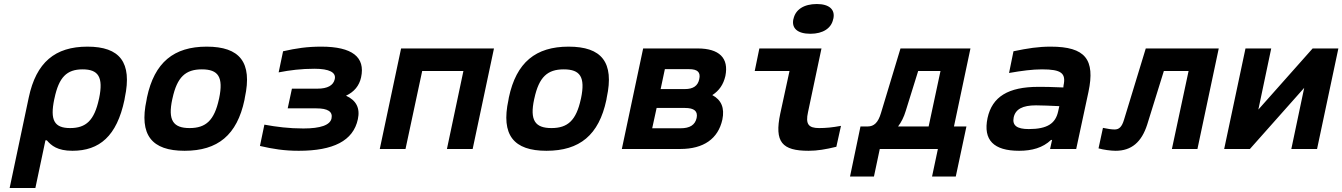

<svg xmlns="http://www.w3.org/2000/svg" viewBox="-20 -741 6677 955"><path d="M599 -244 601 -256C638 -431 576 -509 415 -509C254 -509 160 -431 123 -256L28 194H156L206 -43H213C235 -17 266 9 340 9C475 9 561 -64 599 -244ZM250 -248 251 -252C273 -357 312 -396 391 -396C469 -396 495 -358 473 -252L472 -248C449 -142 408 -104 329 -104C250 -104 228 -143 250 -248Z M711 -256 709 -244C671 -69 735 9 898 9C1063 9 1159 -69 1196 -244L1198 -256C1236 -431 1173 -509 1008 -509C845 -509 748 -431 711 -256ZM837 -248 838 -252C861 -358 903 -396 984 -396C1066 -396 1092 -358 1070 -252L1069 -248C1046 -142 1004 -104 923 -104C842 -104 814 -142 837 -248Z M1559 -300H1432L1411 -202H1554C1610 -202 1636 -186 1629 -152C1622 -119 1575 -102 1489 -102C1417 -102 1355 -110 1295 -121L1273 -15C1338 0 1393 9 1466 9C1637 9 1737 -40 1760 -148C1772 -203 1752 -242 1701 -265C1742 -284 1767 -315 1776 -356C1798 -457 1732 -509 1578 -509C1508 -509 1454 -501 1388 -486L1366 -381C1422 -392 1479 -399 1544 -399C1618 -399 1653 -381 1645 -347C1638 -316 1609 -300 1559 -300Z M1869 0H1997L2080 -388H2285L2203 0H2331L2437 -500H1975Z M2511 -256 2509 -244C2471 -69 2535 9 2698 9C2863 9 2959 -69 2996 -244L2998 -256C3036 -431 2973 -509 2808 -509C2645 -509 2548 -431 2511 -256ZM2637 -248 2638 -252C2661 -358 2703 -396 2784 -396C2866 -396 2892 -358 2870 -252L2869 -248C2846 -142 2804 -104 2723 -104C2642 -104 2614 -142 2637 -248Z M3073 0H3364C3480 0 3552 -51 3573 -146C3585 -204 3568 -244 3523 -268C3557 -290 3578 -320 3588 -363C3606 -452 3558 -500 3450 -500H3179ZM3224 -103 3246 -204H3387C3433 -204 3452 -188 3445 -154C3437 -119 3411 -103 3365 -103ZM3266 -298 3287 -397H3408C3449 -397 3466 -382 3458 -347C3451 -314 3428 -298 3387 -298Z M4054 -104C4001 -104 3986 -124 3999 -183L4066 -500H3757L3734 -388H3907L3861 -176C3831 -34 3870 9 4002 9C4045 9 4087 2 4140 -11L4163 -115C4120 -107 4088 -104 4054 -104ZM3926 -645C3917 -601 3946 -573 4011 -573C4074 -573 4115 -601 4124 -645L4125 -648C4135 -693 4105 -721 4043 -721C3978 -721 3937 -693 3927 -648Z M4296 -112H4260L4208 137H4327L4356 0H4645L4616 137H4734L4787 -112H4725L4807 -500H4459L4362 -179C4348 -131 4327 -112 4296 -112ZM4447 -112C4463 -133 4476 -159 4485 -189L4547 -388H4658L4599 -112Z M5206 -509C5145 -509 5093 -501 5021 -486L4999 -378C5062 -389 5115 -396 5163 -396C5259 -396 5283 -377 5270 -316L5269 -306C5211 -309 5168 -309 5145 -309C4995 -309 4915 -260 4892 -154C4869 -44 4923 9 5049 9C5113 9 5167 -6 5208 -45H5213L5203 0H5333L5394 -284C5428 -445 5379 -509 5206 -509ZM5022 -157C5031 -198 5066 -217 5133 -217C5160 -217 5207 -215 5249 -213L5243 -186C5230 -128 5191 -99 5097 -99C5038 -99 5014 -117 5022 -157Z M5686 -121 5769 -388H5892L5809 0H5936L6042 -500H5679L5571 -146C5560 -109 5546 -97 5524 -97C5510 -97 5488 -100 5466 -105L5444 -3C5468 4 5506 9 5529 9C5608 9 5658 -34 5686 -121Z M6069 0H6197L6467 -304L6403 0H6531L6637 -500H6509L6239 -196L6303 -500H6175Z"/></svg>

Font: LT Wave Mono Bold
Style: Italic
Weight: 700
Designer: Daniel Lyons
Version: Version 2.5 (Glyphs App)